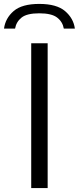

<svg xmlns="http://www.w3.org/2000/svg" viewBox="-62 -961 402 981"><path d="M97.5 0V-740H181.5V0ZM-41.5 -815Q-34.5 -868 7.8 -904.5Q50 -941 138.5 -941Q227.5 -941 270.5 -904.2Q313.5 -867.5 320.5 -815H264Q258 -849.5 230 -871.2Q202 -893 138.5 -893Q75.5 -893 48.2 -871.2Q21 -849.5 15 -815Z"/></svg>

Font: Encode Sans Expanded
Style: Regular
Weight: 400
Width: 7
Designer: Multiple Designers
Foundry: Impallari Type
Version: Version 3.000; ttfautohint (v1.8.3) -l 8 -r 50 -G 200 -x 14 